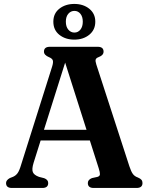

<svg xmlns="http://www.w3.org/2000/svg" viewBox="-20 -932 740 952"><path d="M219 -24.5Q219 0 190 0H39Q10 0 10 -24.5Q10 -38.5 28.5 -49L45 -55.5Q58.5 -61.5 67.2 -73.5Q76 -85.5 85 -116L238.5 -602Q245 -623 241.8 -632.8Q238.5 -642.5 222 -649Q198 -659 198 -676Q198 -700 227.5 -700H464.5Q493.5 -700 493.5 -676Q493.5 -658 469.5 -649Q457 -644.5 454.5 -637Q452 -629.5 457.5 -612.5L621.5 -107.5Q630 -81.5 638.8 -69.5Q647.5 -57.5 663.5 -52Q676.5 -46.5 681.5 -40.2Q686.5 -34 686.5 -24.5Q686.5 0 657 0H444.5Q415.5 0 415.5 -24.5Q415.5 -41 436 -49L463.5 -55Q475 -58.5 475.5 -67.8Q476 -77 469.5 -97.5L425.5 -235.5H181.5L146.5 -124.5Q137 -93.5 142.8 -78.8Q148.5 -64 173.5 -55L199 -48.5Q219 -41 219 -24.5ZM198 -288.5H409L303 -621.5ZM348.5 -735.5Q304.5 -735.5 274.5 -759.2Q244.5 -783 244.5 -824.5Q244.5 -865.5 274.5 -889Q304.5 -912.5 348.5 -912.5Q393 -912.5 422.8 -888.5Q452.5 -864.5 452.5 -824.5Q452.5 -784 422.8 -759.8Q393 -735.5 348.5 -735.5ZM349 -878Q331 -878 318.8 -863.8Q306.5 -849.5 306.5 -824.5Q306.5 -799.5 318.8 -785Q331 -770.5 349 -770.5Q367 -770.5 378.8 -785.2Q390.5 -800 390.5 -824.5Q390.5 -849 378.8 -863.5Q367 -878 349 -878Z"/></svg>

Font: Fraunces 72pt S050 SemiBold
Style: Regular
Weight: 600
Version: Version 1.000; ttfautohint (v1.8.3)